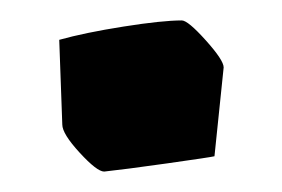

<svg xmlns="http://www.w3.org/2000/svg" viewBox="-20 -417 276 188"><path d="M41 -295 38 -378Q63 -385 101 -391Q139 -397 158 -397Q164 -397 181.5 -377.5Q199 -358 199 -351L190 -264Q186 -263 143.5 -257Q101 -251 82 -249Q75 -249 58 -267.5Q41 -286 41 -295Z"/></svg>

Font: Grenze ExtraBold
Style: Regular
Weight: 800
Designer: Renata Polastri
Foundry: Omnibus-Type
Version: Version 1.002; ttfautohint (v1.8)